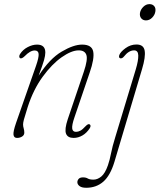

<svg xmlns="http://www.w3.org/2000/svg" viewBox="-20 -662 775 932"><path d="M77.5 -379.5Q73.5 -382 73.5 -388Q73.5 -394 77.5 -400Q91 -421 114.2 -433.2Q137.5 -445.5 160 -445.5Q200 -445.5 200 -407Q200 -392.5 193.8 -370.2Q187.5 -348 167.5 -294.5Q221 -377 279 -411.2Q337 -445.5 378.5 -445.5Q426 -445.5 432.5 -411.5Q439 -377.5 415.5 -310L341 -91Q328.5 -54.5 330.5 -38.2Q332.5 -22 349 -22Q359 -22 369.8 -27.5Q380.5 -33 395.5 -49.5Q408 -62.5 415 -58.5Q423.5 -53 416 -40Q401 -16.5 380.2 -4.5Q359.5 7.5 337.5 7.5Q308.5 7.5 300.5 -13.2Q292.5 -34 309 -83.5L387 -314Q407 -373.5 399.2 -395.5Q391.5 -417.5 362 -417.5Q327 -417.5 279.5 -384.2Q232 -351 187 -289.2Q142 -227.5 114.5 -142.5Q100 -97 96 -81.5Q92 -66 92 -58Q92 -48.5 95 -38.8Q98 -29 98 -18Q98 -6 87.2 0.8Q76.5 7.5 62.5 7.5Q47.5 7.5 45.5 -8Q43.5 -23.5 58 -65.5L155 -343Q169 -383.5 167.5 -400.2Q166 -417 148.5 -417Q126.5 -417 100 -389.5Q85.5 -375.5 77.5 -379.5ZM688.5 -563Q674 -563 665.5 -573.2Q657 -583.5 659.5 -599.5Q662.5 -616 675.8 -629Q689 -642 705.5 -642Q720.5 -642 728.8 -632Q737 -622 734 -605.5Q731.5 -589.5 718.5 -576.2Q705.5 -563 688.5 -563ZM669.5 -326.5 535.5 123.5Q515.5 190 481.5 219.8Q447.5 249.5 398.5 249.5Q376.5 249.5 366 241.2Q355.5 233 355.5 222.5Q355.5 213.5 362 206.2Q368.5 199 383 199Q397 199 406.2 204.5Q415.5 210 433.5 210Q453 210 471.5 195Q490 180 504 140Q512.5 115.5 519 82.2Q525.5 49 539 5.5L639 -325Q652 -368.5 651.2 -393Q650.5 -417.5 631 -417.5Q605 -417.5 581.5 -387.5Q573.5 -377.5 564 -379Q555 -381.5 559 -394.5Q564.5 -410 589 -428Q613.5 -446 642.5 -446Q677 -446 682.2 -416.2Q687.5 -386.5 669.5 -326.5Z"/></svg>

Font: Fraunces 72pt SuperSoft Thin
Style: Italic
Weight: 100
Italic angle: -16°
Version: Version 1.000;[b76b70a41]